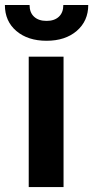

<svg xmlns="http://www.w3.org/2000/svg" viewBox="-51 -758 378 778"><path d="M206.5 0H65.4V-528.3H206.5ZM306.6 -737.8Q306.6 -672.9 260 -632.8Q213.4 -592.8 137.7 -592.8Q62 -592.8 15.4 -632.3Q-31.2 -671.9 -31.2 -737.8H68.8Q68.8 -707 87.2 -690.2Q105.5 -673.3 137.7 -673.3Q169.4 -673.3 187.5 -690.2Q205.6 -707 205.6 -737.8Z"/></svg>

Font: Robotiche
Style: Bold
Weight: 700
Designer: Google
Version: Version 2.001150; 2014